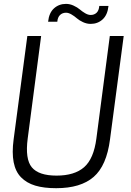

<svg xmlns="http://www.w3.org/2000/svg" viewBox="-20 -967 679 998"><path d="M496.1 -936H543.9Q539.1 -889.6 513.4 -866.2Q487.8 -842.8 451.2 -842.8Q431.2 -842.8 411.6 -851.8Q392.1 -860.8 379.6 -871.8Q367.2 -882.8 351.8 -891.8Q336.4 -900.9 323.2 -900.9Q304.7 -900.9 292.2 -889.2Q279.8 -877.4 277.8 -854H230Q234.9 -900.4 260.7 -923.6Q286.6 -946.8 323.2 -946.8Q343.3 -946.8 362.8 -937.7Q382.3 -928.7 394.8 -918Q407.2 -907.2 422.6 -898.2Q438 -889.2 451.2 -889.2Q469.7 -889.2 481.9 -900.6Q494.1 -912.1 496.1 -936ZM272 11.2Q208 11.2 163.3 -2.2Q118.7 -15.6 89.6 -45.2Q60.5 -74.7 51 -123.8Q41.5 -172.9 50.8 -242.2L122.1 -779.8H193.8L124 -247.1Q109.9 -140.1 145.5 -97.2Q181.2 -54.2 273.9 -54.2Q367.2 -54.2 417.2 -97.9Q467.3 -141.6 481 -247.1L550.8 -779.8H623L551.8 -242.2Q534.2 -106 466.8 -47.4Q399.4 11.2 272 11.2Z"/></svg>

Font: Cooper Hewitt
Style: Book Italic
Weight: 706
Designer: Village Type and Design LLC
Foundry: Cooper Hewitt Smithsonian Design Museum
Version: 1.000